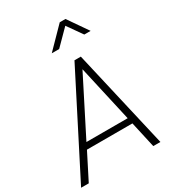

<svg xmlns="http://www.w3.org/2000/svg" viewBox="-250 -1133 1130 1258"><g transform="rotate(-30 314.5 -504.5)"><path d="M-15 0 365 -745H413L585 0H531L487 -197H143L43 0ZM165 -242H477L381 -668ZM259 -859 406 -1009H449L553 -859H505L426 -971L315 -859Z"/></g></svg>

Font: Plus Jakarta Sans ExtraLight
Style: Italic
Weight: 200
Italic angle: -8°
Designer: Gumpita Rahayu
Foundry: Tokotype
Version: Version 2.071; ttfautohint (v1.8.4.7-5d5b);gftools[0.9.29]